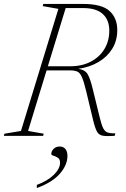

<svg xmlns="http://www.w3.org/2000/svg" viewBox="-46 -690 638 975"><path d="M96.5 -25 176 -11 173 0H-26.5L-23.5 -11L60.5 -25L250.5 -645L171 -659L174 -670H375Q471.5 -670 510.5 -634Q549.5 -598 549.5 -537.5Q549.5 -483.5 523.8 -442Q498 -400.5 453.2 -374.5Q408.5 -348.5 351.5 -340.5Q386.5 -335.5 399.5 -312.5Q412.5 -289.5 424.5 -240L460.5 -93Q469.5 -56 478 -39Q486.5 -22 500.5 -17.2Q514.5 -12.5 540 -12.5L536 0Q496.5 2.5 476.5 -0.8Q456.5 -4 446.8 -21.2Q437 -38.5 427.5 -77.5L391.5 -227.5Q380 -275 370.5 -297.2Q361 -319.5 347.5 -326Q334 -332.5 310 -332.5H190.5ZM310.5 -353.5Q370.5 -353.5 415.2 -377Q460 -400.5 484.5 -441.5Q509 -482.5 509 -534Q509 -589 475.8 -619Q442.5 -649 377 -649H287.5L197 -353.5ZM214.5 92.5Q214.5 78 226.2 66Q238 54 258 54Q275.5 54 286 66.5Q296.5 79 296.5 102Q296.5 147 259 191Q221.5 235 141 265V249Q196 228.5 227.5 197.5Q259 166.5 259 136Q259 118.5 248 111.2Q237 104 225.8 100.8Q214.5 97.5 214.5 92.5Z"/></svg>

Font: Newsreader Text ExtraLight
Style: Italic
Weight: 275
Italic angle: -17°
Designer: Hugues Gentile
Foundry: Production Type
Version: Version 1.001